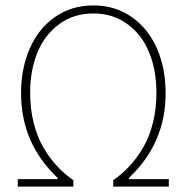

<svg xmlns="http://www.w3.org/2000/svg" viewBox="-20 -692 692 712"><path d="M45.9 0V-27.8H193.8V-32.2Q58.1 -160.2 58.1 -346.2Q58.1 -439 90.6 -512.7Q123 -586.4 184.3 -629.2Q245.6 -671.9 326.2 -671.9Q406.7 -671.9 468 -629.2Q529.3 -586.4 561.8 -512.7Q594.2 -439 594.2 -346.2Q594.2 -160.6 458 -32.2V-27.8H606V0H399.9V-23.9Q432.6 -46.4 460 -75.7Q487.3 -105 510.5 -144.3Q533.7 -183.6 546.9 -235.8Q560.1 -288.1 560.1 -348.1Q560.1 -431.6 533 -497.8Q505.9 -564 452.1 -603Q398.4 -642.1 326.2 -642.1Q253.9 -642.1 200.2 -603Q146.5 -564 119.1 -497.8Q91.8 -431.6 91.8 -348.1Q91.8 -288.1 105 -235.8Q118.2 -183.6 141.4 -144.3Q164.6 -105 191.9 -75.7Q219.2 -46.4 252 -23.9V0Z"/></svg>

Font: Source Sans 3 ExtraLight
Style: Regular
Weight: 200
Designer: Paul D. Hunt
Foundry: Adobe
Version: Version 3.052;hotconv 1.1.0;makeotfexe 2.6.0